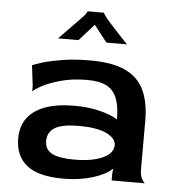

<svg xmlns="http://www.w3.org/2000/svg" viewBox="-50 -723 709 780"><g transform="rotate(5 304.0 -333.0)"><path d="M237 10Q134 10 87 -28Q40 -66 40 -137Q40 -187 65 -220.5Q90 -254 138 -271.5Q186 -289 255 -289Q305 -289 341.5 -281.5Q378 -274 401 -264.5Q424 -255 433 -249Q433 -302 420 -335Q407 -368 378 -383Q349 -398 298 -398Q239 -398 192 -385Q145 -372 116.5 -356.5Q88 -341 80 -332V-356L70 -438Q78 -442 108 -451.5Q138 -461 188 -469.5Q238 -478 306 -478Q395 -478 448 -453Q501 -428 524.5 -378Q548 -328 548 -253V-60Q548 -32 554.5 -19.5Q561 -7 568 0H433V-27L435 -46L433 -47Q420 -34 400 -24Q380 -14 355.5 -6.5Q331 1 301 5.5Q271 10 237 10ZM275 -71Q325 -71 360.5 -80.5Q396 -90 414.5 -106Q433 -122 433 -144Q433 -171 395 -190Q357 -209 282 -209Q212 -209 183 -190.5Q154 -172 154 -137Q154 -101 183.5 -86Q213 -71 275 -71ZM166 -556Q180 -571 198.5 -589.5Q217 -608 234 -626Q251 -644 262 -655Q270 -664 273 -669.5Q276 -675 276 -676H343Q343 -672 356 -655Q362 -648 377.5 -630.5Q393 -613 412 -593Q431 -573 447 -556H363L310 -624L249 -556Z"/></g></svg>

Font: Red Rose Medium
Style: Regular
Weight: 500
Designer: Jaikishan Patel
Version: Version 2.000